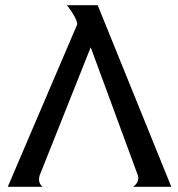

<svg xmlns="http://www.w3.org/2000/svg" viewBox="-20 -723 690 743"><path d="M358 -703 643 0H495Q515 -14 515 -34Q515 -39 514 -43L331 -540L133 -43Q131 -35 131 -29Q131 -11 145 0H10L279 -629Q277 -654 239 -703Z"/></svg>

Font: GFS Complutum
Style: Regular
Weight: 400
Designer: George D. Matthiopoulos
Foundry: George D. Matthiopoulos
Version: Version 1.000